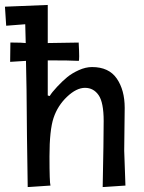

<svg xmlns="http://www.w3.org/2000/svg" viewBox="-40 -751 584 776"><path d="M13 -579Q48 -579 64 -577Q62 -635 62 -653L-15 -647L-20 -724L153 -731V-577L278 -579Q280 -542 280 -523.5Q280 -505 278 -505Q244 -507 153 -507V-365L161 -363Q169 -377 191 -400.5Q213 -424 232 -439.5Q251 -455 278.5 -467.5Q306 -480 332 -480Q400 -480 432 -433.5Q464 -387 464 -315L462 -142L467 -1L375 5Q379 -187 379 -262Q379 -337 358.5 -366.5Q338 -396 303.5 -396Q269 -396 231 -360Q193 -324 176.5 -274.5Q160 -225 160 -119Q160 -13 164 -1L72 5Q68 -250 68 -311Q68 -372 65 -505L1 -501L2 -579Z"/></svg>

Font: Fresca
Style: Regular
Weight: 400
Designer: Iván Moreno
Foundry: Fontstage
Version: Version 1.001